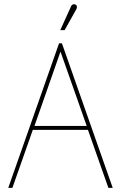

<svg xmlns="http://www.w3.org/2000/svg" viewBox="-20 -910 584 930"><path d="M349 -864Q352 -869 352.5 -873.5Q353 -878 351.5 -882Q350 -886 345 -888Q341 -890 337 -889.5Q333 -889 329.5 -886.5Q326 -884 324 -879L272 -764H293ZM526 0 280 -700H266L20 0H40L139 -281H406L505 0ZM147 -300 273 -660 400 -300Z"/></svg>

Font: Advent Pro Thin
Style: Regular
Weight: 250
Version: Version 3.000